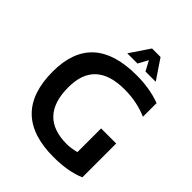

<svg xmlns="http://www.w3.org/2000/svg" viewBox="-243 -1022 1165 1165"><g transform="rotate(45 339.5 -439.5)"><path d="M629.9 -32.2Q545.4 4.9 418.5 4.9Q48.8 4.9 48.8 -358.9Q48.8 -703.1 424.8 -703.1Q539.6 -703.1 629.9 -668.9V-551.8Q539.6 -590.8 434.6 -590.8Q183.1 -590.8 183.1 -358.9Q183.1 -107.4 420.4 -107.4Q455.6 -107.4 500.5 -119.1V-322.3H629.9ZM376 -883.8H449.2L534.7 -756.8H446.8L412.6 -820.3L378.4 -756.8H290.5Z"/></g></svg>

Font: SansationBold
Style: Bold
Weight: 700
Designer: Bernd Montag
Version: Version 1.301